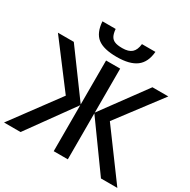

<svg xmlns="http://www.w3.org/2000/svg" viewBox="-201 -1121 1295 1309"><g transform="rotate(30 446.5 -466.5)"><path d="M653 -933H547Q542 -885 517.5 -863.5Q493 -842 444 -842Q404 -842 384 -851Q364 -859 353.5 -878.5Q343 -898 340 -933H236Q242 -846 289.5 -808.5Q337 -771 441 -771Q543 -771 594.5 -810Q646 -849 653 -933ZM130 0 391 -362V0H502V-362L763 0H892L620 -369L881 -714H756L502 -368V-714H391V-368L137 -714H12L273 -369L0 0Z"/></g></svg>

Font: OpenSansMMV
Style: Semibold
Weight: 600
Designer: Steve Matteson
Foundry: Ascender Corporation
Version: Version 6.000